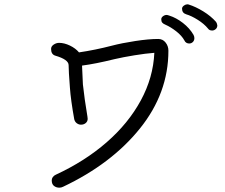

<svg xmlns="http://www.w3.org/2000/svg" viewBox="-20 -885 1040 887"><path d="M758 -651Q758 -455 626.5 -291.5Q495 -128 271 -22Q263 -18 254 -18Q240 -18 229.5 -26Q219 -34 219 -52Q219 -60 224 -67Q229 -74 238 -78Q372 -140 472.5 -227.5Q573 -315 630.5 -421Q688 -527 693 -641Q653 -638 601 -629.5Q549 -621 510 -612Q421 -590 359 -582L363 -495Q370 -429 384 -346Q385 -342 385 -336Q385 -324 376 -316.5Q367 -309 354 -309Q344 -309 335 -315.5Q326 -322 323 -334Q307 -423 303 -480Q297 -558 297 -584Q297 -610 235 -628Q216 -634 216 -659Q216 -671 228 -679Q240 -687 253 -687Q277 -687 303 -674.5Q329 -662 345 -643Q420 -654 497 -674Q543 -686 605 -695.5Q667 -705 711 -705Q732 -705 745 -688.5Q758 -672 758 -651ZM941 -753Q923 -775 893.5 -793.5Q864 -812 840 -819Q821 -825 821 -845Q821 -852 828 -858Q835 -864 844 -865Q850 -865 852 -864Q884 -854 919 -832.5Q954 -811 978 -784Q982 -779 984 -768Q984 -757 976.5 -750.5Q969 -744 960 -744Q947 -744 941 -753ZM832 -698Q820 -720 794.5 -740Q769 -760 744 -771Q734 -775 729.5 -780.5Q725 -786 725 -796Q725 -804 733 -810Q741 -816 750 -816Q753 -816 762 -813Q794 -803 825 -779Q856 -755 874 -724Q878 -716 878 -709Q878 -698 871 -691Q864 -684 854 -684Q847 -684 841 -687.5Q835 -691 832 -698Z"/></svg>

Font: Tsukimi Rounded
Style: Regular
Weight: 400
Designer: Takashi Funayama
Foundry: Takashi Funayama
Version: Version 1.032; ttfautohint (v1.8.3)